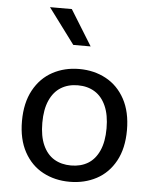

<svg xmlns="http://www.w3.org/2000/svg" viewBox="-56 -853 732 912"><g transform="rotate(5 310.0 -397.0)"><path d="M310 12Q239.3 12 182.7 -18.2Q126 -48.3 92.8 -108.8Q59.7 -169.2 59.7 -255.8Q59.7 -342.7 92.8 -403.5Q126 -464.3 182.8 -495Q239.5 -525.7 310 -525.7Q380.5 -525.7 437.4 -495Q494.3 -464.3 527.3 -403.7Q560.3 -343 560.3 -255.8Q560.3 -168.8 527.3 -108.6Q494.3 -48.3 437.5 -18.2Q380.7 12 310 12ZM310 -448Q263.8 -448 229.4 -426.9Q195 -405.8 175.8 -362.8Q156.7 -319.8 156.7 -256Q156.7 -192.3 175.8 -149.7Q195 -107 229.3 -86.3Q263.7 -65.7 310 -65.7Q356.3 -65.7 390.5 -86.3Q424.7 -107 443.8 -149.7Q463 -192.3 463 -256Q463 -319.8 443.8 -362.8Q424.7 -405.8 390.4 -426.9Q356.2 -448 310 -448ZM271 -637.2 145.2 -806.2H249.3L353.8 -637.2Z"/></g></svg>

Font: Monaspace Neon Var
Style: Regular
Weight: 400
Designer: Riley Cran and the Lettermatic Team
Version: Version 1.000 (Monaspace Neon Var)